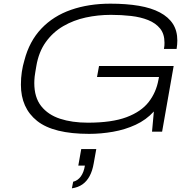

<svg xmlns="http://www.w3.org/2000/svg" viewBox="-20 -718 1056 1047"><path d="M466 12Q271 12 182.5 -58.5Q94 -129 94 -256Q94 -293 99 -326Q104 -359 113 -389Q140 -493 205.5 -562Q271 -631 367.5 -664.5Q464 -698 582 -698Q669 -698 737 -686.5Q805 -675 852 -650Q899 -625 923 -587.5Q947 -550 947 -497Q947 -487 946 -475Q945 -463 943 -451H874Q876 -460 876.5 -469Q877 -478 877 -485Q877 -533 853 -562.5Q829 -592 788 -608.5Q747 -625 694.5 -631Q642 -637 585 -637Q514 -637 447.5 -622.5Q381 -608 325 -575.5Q269 -543 230 -489Q191 -435 178 -357Q175 -338 172.5 -324.5Q170 -311 169 -300.5Q168 -290 167.5 -281.5Q167 -273 167 -265Q167 -187 204.5 -139.5Q242 -92 307.5 -70.5Q373 -49 459 -49Q590 -49 670 -79Q750 -109 791 -162Q832 -215 844 -283L847 -298H509L520 -358H927L864 0H809L819 -110Q777 -64 719.5 -37.5Q662 -11 596.5 0.5Q531 12 466 12ZM372 309 379 273Q404 267 420.5 244.5Q437 222 443 185H407L423 95H505L491 173Q484 214 468.5 242.5Q453 271 429.5 287.5Q406 304 372 309Z"/></svg>

Font: Archivo Expanded ExtraLight
Style: Italic
Weight: 250
Width: 7
Italic angle: -10°
Designer: Hector Gatti
Foundry: Omnibus-Type
Version: Version 2.001